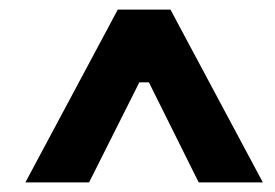

<svg xmlns="http://www.w3.org/2000/svg" viewBox="-20 -720 574 401"><path d="M33 -339H166L271 -548H291L395 -339H529L336 -700H226Z"/></svg>

Font: Fixel Display
Style: Bold Italic
Weight: 700
Italic angle: -10°
Designer: AlfaBravo + MacPaw
Foundry: Kyrylo Tkachov, Marchela Mozhyna, Serhii Makarenko, Maria Weinstein, Zakhar Kryvoshyya
Version: Version 1.210;Glyphs 3.2 (3217)